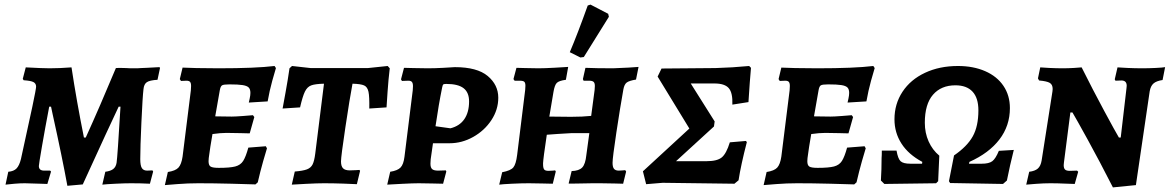

<svg xmlns="http://www.w3.org/2000/svg" viewBox="-20 -797 5087 835"><path d="M209 -300 202 -333H194Q176 -239 162.5 -160.5Q149 -82 149 -75Q149 -55 172 -55H198L202 -51L186 3L156 2L88 0Q68 0 43.5 2Q19 4 4 6L16 -50Q40 -52 52 -64.5Q64 -77 71 -105Q137 -402 137 -420Q137 -434 125.5 -440Q114 -446 83 -448L79 -454L92 -504Q166 -500 196 -500Q239 -500 291 -504Q313 -358 345 -199H353Q413 -331 484 -501Q497 -502 508.5 -501.5Q520 -501 528 -501Q540 -500 564 -500Q584 -500 593 -501L617 -502L673 -505Q676 -502 676 -502L665 -450Q631 -448 618.5 -439.5Q606 -431 604 -409Q600 -376 595 -266Q590 -156 590 -105Q590 -77 597 -66Q604 -55 620 -55L643 -56Q644 -55 646 -51L632 2Q594 0 550 0Q524 0 482.5 2Q441 4 425 6L438 -50Q461 -53 472.5 -62Q484 -71 487 -89Q491 -114 504 -333H496Q485 -310 471 -279.5Q457 -249 439 -211L340 5L273 11Q251 -110 209 -300Z M932 -67Q980 -67 1003 -73Q1026 -79 1037.5 -97Q1049 -115 1060 -155L1136 -161L1141 -152Q1137 -140 1124.5 -96Q1112 -52 1101 -4L1091 5Q1067 4 987.5 2Q908 0 843 0Q797 0 753 3.5Q709 7 697 8L710 -49Q743 -54 756 -68Q769 -82 774 -116L810 -404Q811 -412 811 -423Q811 -436 806.5 -441Q802 -446 791 -446L767 -445L762 -453L774 -503Q790 -502 834.5 -501Q879 -500 930 -500Q1092 -500 1174 -510L1180 -501Q1176 -489 1164 -445.5Q1152 -402 1144 -356L1062 -351Q1063 -355 1066 -369Q1069 -383 1069 -393Q1069 -409 1061.5 -416.5Q1054 -424 1035 -427Q1016 -430 978 -430Q953 -430 946 -426Q939 -422 936 -405L916 -291L988 -290Q1004 -290 1036.5 -292.5Q1069 -295 1080 -296L1086 -288L1066 -217Q1056 -217 1026.5 -218Q997 -219 965 -219Q939 -219 904 -214L895 -160Q894 -150 890.5 -128.5Q887 -107 887 -96Q887 -78 896 -72.5Q905 -67 932 -67Z M1285 -330 1209 -325Q1212 -341 1222 -396Q1232 -451 1239 -500L1250 -510L1331 -501H1580L1666 -510L1675 -500Q1669 -450 1665.5 -397.5Q1662 -345 1661 -330L1586 -325Q1587 -377 1582.5 -398Q1578 -419 1563.5 -425.5Q1549 -432 1513 -433Q1501 -370 1482 -243Q1463 -116 1463 -95Q1463 -74 1472 -65Q1481 -56 1501 -56Q1517 -56 1528.5 -57Q1540 -58 1543 -58L1546 -54L1532 4Q1516 3 1472.5 1.5Q1429 0 1389 0Q1360 0 1312 2.5Q1264 5 1249 6L1262 -51Q1298 -54 1315 -60.5Q1332 -67 1339.5 -82Q1347 -97 1351 -129L1389 -433Q1350 -432 1333 -425.5Q1316 -419 1306 -398.5Q1296 -378 1285 -330Z M1777 -501 1840 -500Q1871 -500 1907.5 -502Q1944 -504 1958 -505Q2055 -505 2101 -466.5Q2147 -428 2147 -372Q2147 -320 2117 -274.5Q2087 -229 2038 -201.5Q1989 -174 1935 -174H1863L1853 -104Q1852 -97 1852 -85Q1852 -68 1859.5 -61.5Q1867 -55 1885 -55L1919 -56Q1919 -55 1920 -53.5Q1921 -52 1921 -51L1907 2Q1895 2 1862.5 1Q1830 0 1801 0Q1776 0 1728 2.5Q1680 5 1664 6L1677 -50Q1709 -55 1722 -68.5Q1735 -82 1739 -115L1775 -404Q1776 -411 1776 -422Q1776 -435 1771.5 -440.5Q1767 -446 1756 -446L1728 -445L1724 -452L1737 -502Q1761 -502 1777 -501ZM2020 -356Q2020 -395 1996 -413.5Q1972 -432 1921 -432Q1910 -432 1907.5 -429.5Q1905 -427 1903 -417Q1888 -344 1874 -248L1939 -239Q1979 -249 1999.5 -279Q2020 -309 2020 -356Z M2644 -89Q2644 -70 2650.5 -62.5Q2657 -55 2671 -55Q2681 -55 2689 -56Q2697 -57 2699 -57L2703 -51L2690 2Q2681 2 2653.5 1Q2626 0 2591 0H2557Q2521 0 2501 1Q2486 1 2469.5 1.5Q2453 2 2453 1L2466 -53Q2498 -54 2512 -68.5Q2526 -83 2530 -123L2543 -218H2465Q2440 -217 2406 -214.5Q2372 -212 2358 -211L2346 -127Q2345 -119 2343 -102Q2341 -85 2342 -76Q2343 -63 2348 -58.5Q2353 -54 2366 -54Q2377 -54 2384.5 -55Q2392 -56 2394 -56Q2395 -55 2396 -53.5Q2397 -52 2397 -51L2384 2Q2372 2 2340.5 1Q2309 0 2280 0Q2248 0 2206.5 2Q2165 4 2151 6L2164 -48Q2201 -55 2212.5 -69Q2224 -83 2229 -123L2264 -406Q2265 -413 2265 -424Q2265 -437 2260 -441.5Q2255 -446 2240 -446H2218L2213 -453L2226 -502Q2236 -502 2264.5 -501Q2293 -500 2322 -500Q2348 -500 2392.5 -502.5Q2437 -505 2451 -506L2441 -450Q2411 -446 2401.5 -436.5Q2392 -427 2387 -397L2369 -290L2463 -289Q2514 -289 2551 -293L2566 -406Q2567 -412 2567 -423Q2567 -436 2561.5 -441Q2556 -446 2542 -446H2518L2515 -453L2526 -502Q2542 -501 2579.5 -500.5Q2617 -500 2646 -500Q2681 -501 2713.5 -503Q2746 -505 2757 -506L2746 -451Q2716 -446 2705.5 -438Q2695 -430 2691 -408Q2677 -330 2660.5 -220.5Q2644 -111 2644 -89ZM2519 -549 2504 -547 2458 -570Q2492 -650 2536 -773L2548 -777L2625 -737L2628 -724Z M3192 -13 3174 2 2862 -2 2790 4 2776 -52 2978 -238 2840 -464 2857 -499 3092 -501Q3165 -503 3238 -510L3246 -502Q3241 -448 3235 -353L3165 -342Q3167 -393 3149.5 -413.5Q3132 -434 3087 -434H2984L3088 -269L3085 -247L2920 -96H3053Q3099 -96 3119 -112.5Q3139 -129 3154 -178L3224 -184L3228 -179Q3202 -79 3192 -13Z M3536 -67Q3584 -67 3607 -73Q3630 -79 3641.5 -97Q3653 -115 3664 -155L3740 -161L3745 -152Q3741 -140 3728.5 -96Q3716 -52 3705 -4L3695 5Q3671 4 3591.5 2Q3512 0 3447 0Q3401 0 3357 3.5Q3313 7 3301 8L3314 -49Q3347 -54 3360 -68Q3373 -82 3378 -116L3414 -404Q3415 -412 3415 -423Q3415 -436 3410.5 -441Q3406 -446 3395 -446L3371 -445L3366 -453L3378 -503Q3394 -502 3438.5 -501Q3483 -500 3534 -500Q3696 -500 3778 -510L3784 -501Q3780 -489 3768 -445.5Q3756 -402 3748 -356L3666 -351Q3667 -355 3670 -369Q3673 -383 3673 -393Q3673 -409 3665.5 -416.5Q3658 -424 3639 -427Q3620 -430 3582 -430Q3557 -430 3550 -426Q3543 -422 3540 -405L3520 -291L3592 -290Q3608 -290 3640.5 -292.5Q3673 -295 3684 -296L3690 -288L3670 -217Q3660 -217 3630.5 -218Q3601 -219 3569 -219Q3543 -219 3508 -214L3499 -160Q3498 -150 3494.5 -128.5Q3491 -107 3491 -96Q3491 -78 3500 -72.5Q3509 -67 3536 -67Z M3870 -278Q3870 -345 3905 -398Q3940 -451 4003 -480.5Q4066 -510 4146 -510Q4213 -510 4264.5 -487.5Q4316 -465 4344 -423.5Q4372 -382 4372 -327Q4372 -250 4326.5 -190.5Q4281 -131 4196 -93L4194 -85H4249Q4281 -85 4295.5 -96Q4310 -107 4324 -141L4389 -145Q4372 -78 4359 -12L4342 3L4112 -1L4107 -9L4129 -121Q4186 -160 4210.5 -204Q4235 -248 4235 -317Q4235 -371 4209.5 -398.5Q4184 -426 4135 -426Q4073 -426 4037.5 -385Q4002 -344 4002 -263Q4002 -219 4018.5 -182Q4035 -145 4065 -120L4060 -9L4051 0L3826 3L3811 -12Q3814 -60 3814 -110Q3815 -120 3815 -142H3879Q3885 -107 3896.5 -96Q3908 -85 3940 -85H3990L3991 -93Q3931 -125 3900.5 -172.5Q3870 -220 3870 -278Z M4879 -413 4880 -424Q4880 -447 4857 -447L4831 -446L4828 -452L4840 -504Q4852 -503 4884 -501.5Q4916 -500 4948 -500Q4975 -500 5006 -501.5Q5037 -503 5047 -505L5036 -449Q5009 -445 4996.5 -434Q4984 -423 4980 -400L4920 8L4820 18Q4762 -96 4710.5 -189.5Q4659 -283 4644 -308H4635L4607 -90L4606 -79Q4606 -65 4612 -59.5Q4618 -54 4632 -54L4664 -55L4669 -50L4654 3Q4642 3 4610.5 1.5Q4579 0 4548 0Q4519 0 4486 2.5Q4453 5 4443 6L4456 -50Q4481 -53 4493.5 -64Q4506 -75 4510 -99L4557 -399L4558 -410Q4558 -429 4545.5 -436.5Q4533 -444 4499 -447Q4495 -453 4494 -456L4504 -504Q4513 -503 4543.5 -501.5Q4574 -500 4602 -500Q4625 -500 4650.5 -501.5Q4676 -503 4684 -504Q4733 -406 4782 -315Q4831 -224 4846 -199H4854Z"/></svg>

Font: Alegreya SC
Style: Bold Italic
Weight: 700
Italic angle: -7°
Designer: Juan Pablo del Peral
Foundry: Huerta Tipografica
Version: Version 2.007; ttfautohint (v1.6)